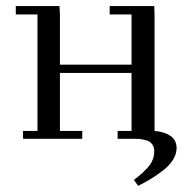

<svg xmlns="http://www.w3.org/2000/svg" viewBox="-20 -459 624 635"><path d="M32.2 -411.1V-439H176.8L178.2 -411.1V-245.1H415V-411.1H342.8V-439H490.2L491.2 -411.1V-25.9Q522.9 -23.4 543.5 -9.8Q564 3.9 564 30.8Q564 50.8 552 69.8Q540 88.9 518.6 105.2Q497.1 121.6 479 132.6Q460.9 143.6 437 155.8L422.9 136.2Q461.9 106 476.1 85.7Q490.2 65.4 490.2 42Q490.2 20 474.6 10Q459 0 422.9 0H369.1V-25.9H415V-217.8H178.2V-25.9H252V0H56.2V-25.9H104V-411.1Z"/></svg>

Font: Dehuti
Style: Book
Weight: 400
Version: Version 1.2